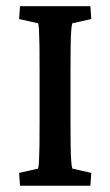

<svg xmlns="http://www.w3.org/2000/svg" viewBox="-20 -593 352 613"><path d="M43.9 0 41 -41 101.6 -54.7Q103.5 -59.6 104.5 -78.1Q105.5 -96.7 106 -127.9Q106.4 -159.2 106.4 -201.2V-371.1Q106.4 -414.1 106 -445.8Q105.5 -477.5 104.5 -496.1Q103.5 -514.6 101.6 -518.6L41 -532.2L43.9 -573.2H268.6L271.5 -532.2L210.9 -518.6Q209 -514.6 207.5 -497.1Q206.1 -479.5 205.6 -448.2Q205.1 -417 205.1 -371.1V-201.2Q205.1 -157.2 205.6 -126Q206.1 -94.7 207.5 -77.1Q209 -59.6 210.9 -54.7L271.5 -41L268.6 0Z"/></svg>

Font: Crimson Pro ExtraLight Medium
Style: Regular
Weight: 500
Version: Version 1.002